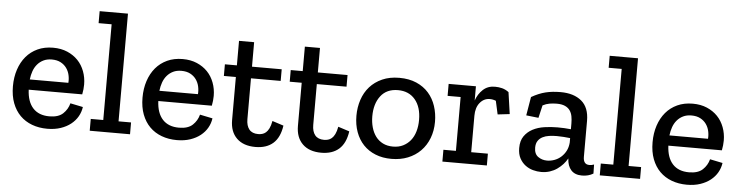

<svg xmlns="http://www.w3.org/2000/svg" viewBox="-44 -889 4244 1101"><g transform="rotate(5 2078.0 -339.0)"><path d="M443 -132Q439 -103 424.5 -77.5Q410 -52 385.5 -32.5Q361 -13 327 -1.5Q293 10 250 10Q202 10 162 -5Q122 -20 93.5 -48.5Q65 -77 49 -119Q33 -161 33 -216Q33 -268 47.5 -312Q62 -356 89 -388Q116 -420 155 -438Q194 -456 244 -456Q290 -456 326 -440.5Q362 -425 387 -399Q412 -373 425.5 -337Q439 -301 439 -261Q439 -234 433 -204H125Q128 -135 161.5 -98.5Q195 -62 256 -62Q308 -62 334.5 -87Q361 -112 370 -147ZM348 -263Q350 -285 345 -307.5Q340 -330 327 -348Q314 -366 293 -377Q272 -388 242 -388Q215 -388 194.5 -378Q174 -368 159.5 -351Q145 -334 137 -311.5Q129 -289 126 -263Z M494 0V-68H566V-619H491V-688H654V-68H726V0Z M1189 -132Q1185 -103 1170.5 -77.5Q1156 -52 1131.5 -32.5Q1107 -13 1073 -1.5Q1039 10 996 10Q948 10 908 -5Q868 -20 839.5 -48.5Q811 -77 795 -119Q779 -161 779 -216Q779 -268 793.5 -312Q808 -356 835 -388Q862 -420 901 -438Q940 -456 990 -456Q1036 -456 1072 -440.5Q1108 -425 1133 -399Q1158 -373 1171.5 -337Q1185 -301 1185 -261Q1185 -234 1179 -204H871Q874 -135 907.5 -98.5Q941 -62 1002 -62Q1054 -62 1080.5 -87Q1107 -112 1116 -147ZM1094 -263Q1096 -285 1091 -307.5Q1086 -330 1073 -348Q1060 -366 1039 -377Q1018 -388 988 -388Q961 -388 940.5 -378Q920 -368 905.5 -351Q891 -334 883 -311.5Q875 -289 872 -263Z M1598 -126Q1588 -57 1550 -23.5Q1512 10 1448 10Q1379 10 1340.5 -27.5Q1302 -65 1302 -132V-380H1233V-447H1302V-588H1389V-447H1560V-380H1389V-145Q1389 -107 1406 -86Q1423 -65 1458 -65Q1469 -65 1480.5 -68Q1492 -71 1502 -79.5Q1512 -88 1520 -104Q1528 -120 1533 -147L1598 -126Z M1977 -126Q1967 -57 1929 -23.5Q1891 10 1827 10Q1758 10 1719.5 -27.5Q1681 -65 1681 -132V-380H1612V-447H1681V-588H1768V-447H1939V-380H1768V-145Q1768 -107 1785 -86Q1802 -65 1837 -65Q1848 -65 1859.5 -68Q1871 -71 1881 -79.5Q1891 -88 1899 -104Q1907 -120 1912 -147L1977 -126Z M2462 -223Q2462 -172 2445.5 -129Q2429 -86 2398.5 -55Q2368 -24 2325.5 -7Q2283 10 2231 10Q2180 10 2139 -6.5Q2098 -23 2069.5 -53Q2041 -83 2025.5 -125.5Q2010 -168 2010 -219Q2010 -268 2024.5 -311.5Q2039 -355 2067.5 -387Q2096 -419 2138.5 -438Q2181 -457 2237 -457Q2293 -457 2335.5 -438.5Q2378 -420 2406 -388Q2434 -356 2448 -313.5Q2462 -271 2462 -223ZM2370 -226Q2370 -300 2334 -343Q2298 -386 2235 -386Q2170 -386 2135.5 -341Q2101 -296 2101 -224Q2101 -190 2109.5 -160Q2118 -130 2134.5 -108Q2151 -86 2176 -73.5Q2201 -61 2234 -61Q2267 -61 2292 -73.5Q2317 -86 2334.5 -107.5Q2352 -129 2361 -159.5Q2370 -190 2370 -226Z M2787 -454Q2809 -454 2828.5 -449Q2848 -444 2867 -430L2885 -305L2816 -297L2799 -374Q2782 -381 2764 -381Q2730 -381 2707 -353Q2684 -325 2684 -278V-68H2780V0H2524V-68H2596V-378H2521V-447H2678V-365Q2691 -403 2718.5 -428.5Q2746 -454 2787 -454Z M2998 -413Q3040 -437 3078.5 -446.5Q3117 -456 3165 -456Q3241 -456 3285.5 -419Q3330 -382 3330 -305V-98Q3330 -54 3365 -54Q3379 -54 3392 -59L3393 -7Q3365 10 3328 10Q3287 10 3265.5 -14Q3244 -38 3242 -80V-81Q3232 -63 3217.5 -47Q3203 -31 3184.5 -18Q3166 -5 3143 2.5Q3120 10 3093 10Q3070 10 3046 3.5Q3022 -3 3002 -18Q2982 -33 2969 -57Q2956 -81 2956 -116Q2956 -158 2974.5 -184.5Q2993 -211 3022.5 -226.5Q3052 -242 3089.5 -247.5Q3127 -253 3165 -253Q3185 -253 3205 -252Q3225 -251 3242 -249V-282Q3242 -304 3238.5 -323Q3235 -342 3225 -356.5Q3215 -371 3196.5 -379.5Q3178 -388 3149 -388Q3127 -388 3107 -384.5Q3087 -381 3068 -371L3051 -298L2980 -306ZM3242 -198Q3224 -200 3204.5 -201.5Q3185 -203 3165 -203Q3142 -203 3121 -200Q3100 -197 3083.5 -188.5Q3067 -180 3057 -165Q3047 -150 3047 -126Q3047 -90 3069.5 -74Q3092 -58 3121 -58Q3142 -58 3163 -65.5Q3184 -73 3201 -88Q3218 -103 3229 -124Q3240 -145 3242 -172Z M3430 0V-68H3502V-619H3427V-688H3590V-68H3662V0Z M4125 -132Q4121 -103 4106.5 -77.5Q4092 -52 4067.5 -32.5Q4043 -13 4009 -1.5Q3975 10 3932 10Q3884 10 3844 -5Q3804 -20 3775.5 -48.5Q3747 -77 3731 -119Q3715 -161 3715 -216Q3715 -268 3729.5 -312Q3744 -356 3771 -388Q3798 -420 3837 -438Q3876 -456 3926 -456Q3972 -456 4008 -440.5Q4044 -425 4069 -399Q4094 -373 4107.5 -337Q4121 -301 4121 -261Q4121 -234 4115 -204H3807Q3810 -135 3843.5 -98.5Q3877 -62 3938 -62Q3990 -62 4016.5 -87Q4043 -112 4052 -147ZM4030 -263Q4032 -285 4027 -307.5Q4022 -330 4009 -348Q3996 -366 3975 -377Q3954 -388 3924 -388Q3897 -388 3876.5 -378Q3856 -368 3841.5 -351Q3827 -334 3819 -311.5Q3811 -289 3808 -263Z"/></g></svg>

Font: Zilla Slab Medium
Style: Regular
Weight: 500
Designer: Typotheque.com
Foundry: Typotheque type foundry
Version: Version 1.1; 2017